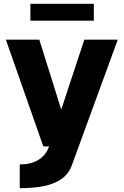

<svg xmlns="http://www.w3.org/2000/svg" viewBox="-20 -909 652 1011"><path d="M84 -43Q113 -43 138 -49Q163 -55 183 -67.5Q203 -80 217 -98Q231 -116 239 -140L424 -700H600L358 -38Q342 6 305 32.5Q268 59 212.5 70.5Q157 82 84 82ZM11 -700H187L362 -142L260 -138H208ZM140 -889H474V-800H140Z"/></svg>

Font: Moderustic
Style: Bold
Weight: 700
Designer: Tural Alisoy
Foundry: TAFT Foundry
Version: Version 2.120